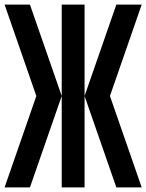

<svg xmlns="http://www.w3.org/2000/svg" viewBox="-20 -820 640 840"><path d="M350 -400 489 -800H600L461 -400ZM0 0 139 -400H250L111 0ZM489 0 350 -400H461L600 0ZM250 0V-800H350V0ZM139 -400 0 -800H111L250 -400Z"/></svg>

Font: Victor Mono Thin
Style: Regular
Weight: 100
Monospace: yes
Designer: Rune Bjørnerås
Version: Version 1.561;gftools[0.9.30]